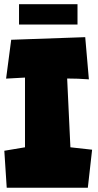

<svg xmlns="http://www.w3.org/2000/svg" viewBox="-28 -874 459 898"><path d="M370.6 -700.2 387.7 -502.9Q335.4 -506.8 286.1 -506.8L301.3 -185.1L402.8 -173.8L382.8 3.9H3.4L-7.8 -168.9L88.9 -185.1V-511.2L0.5 -506.3L24.4 -688ZM61 -759.3V-854.5H334.5V-759.3Z"/></svg>

Font: Lapsus Pro (theguybrush.com)
Style: Bold
Weight: 700
Designer: Jose Roses
Version: Version 1.00 February 9, 2018, initial release